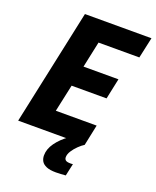

<svg xmlns="http://www.w3.org/2000/svg" viewBox="-161 -781 873 1074"><g transform="rotate(20 275.5 -244.0)"><path d="M8 0 155 -688H551L524 -564H281L248 -409H456L430 -286H222L187 -124H430L404 0ZM305 200Q269 200 248 191Q227 182 218.5 167Q210 152 210 133Q210 95 236.5 58Q263 21 307 -10L404 0Q388 10 370.5 27Q353 44 340.5 63.5Q328 83 328 101Q328 112 335.5 118.5Q343 125 365 125Q367 125 369.5 125Q372 125 379 124L363 197Q351 198 334.5 199Q318 200 305 200Z"/></g></svg>

Font: Saira SemiCondensed
Style: Bold Italic
Weight: 700
Width: 4
Italic angle: -12°
Designer: Hector Gatti with collaboration of the Omnibus-Type team
Foundry: Omnibus-Type
Version: Version 1.101